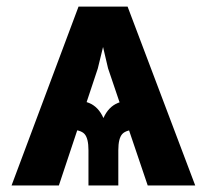

<svg xmlns="http://www.w3.org/2000/svg" viewBox="-20 -566 631 586"><path d="M430.8 0 309.8 -357.4 265.6 -545.9H369.4L575.8 0ZM250 0V-107.5Q250 -143.6 238.1 -156.9Q226.2 -170.3 190.2 -171V-263.6Q222.7 -263.6 251.7 -251.8Q280.6 -240 295.7 -205.7Q310.9 -240 339.9 -251.8Q368.9 -263.6 401.1 -263.6V-171Q365.6 -170.3 353.4 -157.2Q341.1 -144 341.1 -107.5V0ZM15.3 0 219.7 -545.9H324.6L278.4 -356.6L159.7 0Z"/></svg>

Font: Adwaita Sans
Style: Regular
Weight: 400
Designer: Rasmus Andersson
Foundry: rsms
Version: Version 4.001;git-9221beed3